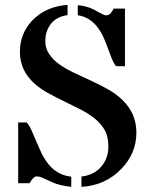

<svg xmlns="http://www.w3.org/2000/svg" viewBox="-20 -728 608 763"><path d="M289.1 -707.5Q325.2 -704.1 350.8 -690.9Q376.5 -677.7 386 -672.4Q395.5 -667 402.1 -667Q408.7 -667 413.1 -669.9Q417.5 -672.9 420.9 -676.8Q424.3 -680.7 426.8 -685.3Q429.2 -689.9 431.6 -693.8H476.6V-464.8H441.4Q430.7 -476.1 417 -513.9Q403.3 -551.8 393.8 -574.2Q384.3 -596.7 370.1 -616.2Q338.9 -659.7 289.1 -667.5ZM97.7 0H52.2V-241.2H85.9Q96.7 -230 105.2 -210.4Q113.8 -190.9 123.3 -168.2Q132.8 -145.5 144 -121.6Q155.3 -97.7 171.4 -77.1Q207.5 -31.7 263.2 -25.9V14.2Q219.2 10.3 190.2 -2.7Q161.1 -15.6 149.4 -21.2Q137.7 -26.9 125.2 -26.9Q112.8 -26.9 97.7 0ZM303.7 -26.4Q356.4 -32.7 385.3 -69.3Q410.6 -102.1 410.6 -144.3Q410.6 -186.5 395.5 -212.2Q380.4 -237.8 355.7 -257.6Q331.1 -277.3 299.3 -293.5Q267.6 -309.6 234.6 -325.4Q201.7 -341.3 170.2 -358.6Q138.7 -376 114.3 -398.4Q59.1 -449.2 59.1 -522Q59.1 -595.7 109.4 -647.9Q163.1 -702.6 248.5 -708.5V-668Q188 -660.2 167 -606Q160.2 -588.4 160.2 -562Q160.2 -535.6 175.8 -512.7Q191.4 -489.7 216.8 -471.7Q242.2 -453.6 274.7 -438.5Q307.1 -423.3 341.1 -407.7Q375 -392.1 407.5 -374Q439.9 -356 465.3 -332Q522 -277.8 522 -201.2Q522 -118.2 461.9 -56.6Q398.9 8.8 303.7 14.6Z"/></svg>

Font: Stardos Stencil
Style: Regular
Weight: 400
Version: Version 1.000